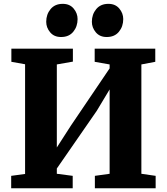

<svg xmlns="http://www.w3.org/2000/svg" viewBox="-20 -1002 888 1022"><path d="M39.5 0V-66L113.5 -76V-660L40.5 -673V-743H368V-674L282.5 -659V-217L356.5 -332L563.5 -638V-659L484 -673V-743H806.5V-673L732.5 -659V-77L808.5 -66V0H485V-66L563.5 -77V-526L495 -412L282.5 -105V-77L367 -66V0ZM304.5 -805Q268 -805 247 -830Q226 -855 226 -886Q226 -925.5 249.2 -953.5Q272.5 -981.5 313.5 -981.5H314.5Q351 -981.5 372 -956.5Q393 -931.5 393 -900.5Q393 -861 370 -833Q347 -805 305.5 -805ZM547.5 -805Q511 -805 490 -830Q469 -855 469 -886Q469 -925.5 492.2 -953.5Q515.5 -981.5 556.5 -981.5H557.5Q594 -981.5 615 -956.5Q636 -931.5 636 -900.5Q636 -861 613 -833Q590 -805 548.5 -805Z"/></svg>

Font: Merriweather Black
Style: Regular
Weight: 900
Designer: Eben Sorkin
Foundry: Eben Sorkin
Version: Version 2.200;gftools[0.9.31]